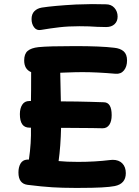

<svg xmlns="http://www.w3.org/2000/svg" viewBox="-20 -926 680 937"><path d="M530 -146Q560 -146 577 -128.5Q594 -111 594 -81Q594 -29 540 -18Q495 -9 372 -9H340Q285 -9 235.5 -12Q186 -15 114 -24Q70 -30 70 -84Q70 -110 80 -127.5Q90 -145 111 -147H121Q133 -228 131 -303H124Q100 -303 88.5 -319.5Q77 -336 77 -369Q77 -397 88.5 -415Q100 -433 123 -433H131Q132 -470 132 -574Q98 -588 98 -631Q98 -663 115 -677.5Q132 -692 168 -696Q217 -701 346 -701Q471 -701 537 -693Q567 -690 583.5 -675.5Q600 -661 600 -631Q600 -601 585 -582.5Q570 -564 544 -566Q452 -574 382 -574Q350 -574 300 -572L274 -571L277 -431H300Q350 -431 422 -429L486 -427Q525 -427 525 -364Q525 -334 513.5 -317Q502 -300 481 -300Q451 -300 430 -301L300 -302H278Q276 -212 266 -140Q304 -136 361 -136Q444 -136 517 -145Q522 -146 530 -146ZM134 -833Q134 -857 147.5 -871Q161 -885 184 -889Q242 -898 350 -904Q404 -906 429 -906L497 -905Q523 -905 538.5 -887.5Q554 -870 554 -845Q554 -822 539 -808Q524 -794 498 -794L455 -795Q416 -798 368 -798Q314 -798 270.5 -793Q227 -788 180 -780Q159 -776 146.5 -792.5Q134 -809 134 -833Z"/></svg>

Font: Mali
Style: Bold
Weight: 700
Designer: Kitiyaporn Chalermlarp | Katatrad Aksorn Co.,Ltd.
Foundry: Cadson Demak Co.,Ltd.
Version: Version 1.000; ttfautohint (v1.6)